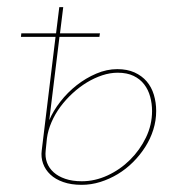

<svg xmlns="http://www.w3.org/2000/svg" viewBox="-20 -510 511 536"><path d="M156.5 -490 147.5 -417H259L257.5 -407H146L117.5 -174.5Q128.5 -200.5 148.5 -226.2Q168.5 -252 194 -272Q219.5 -292 248.8 -304.5Q278 -317 307.5 -317Q335 -317 355.5 -307.8Q376 -298.5 389.5 -282.8Q403 -267 409.5 -245.5Q416 -224 416 -200Q416 -173.5 408 -148Q400 -122.5 385.5 -99.8Q371 -77 351.5 -57.5Q332 -38 308.8 -24Q285.5 -10 260 -2Q234.5 6 208 6Q178.5 6 156.5 -1.8Q134.5 -9.5 120.5 -22.8Q106.5 -36 100.2 -53.5Q94 -71 96.5 -90L135 -407H38.5L39.5 -417H136.5L145.5 -490ZM107.5 -89.5Q105.5 -71.5 111.2 -56Q117 -40.5 129.8 -29Q142.5 -17.5 162.2 -10.8Q182 -4 208.5 -4Q245 -4 280.2 -20.2Q315.5 -36.5 343 -63.8Q370.5 -91 387.5 -126.2Q404.5 -161.5 404.5 -200Q404.5 -221 399.2 -240.2Q394 -259.5 382.5 -274.5Q371 -289.5 352.8 -298.2Q334.5 -307 308.5 -307Q287.5 -307 265.5 -299.8Q243.5 -292.5 222.5 -279.8Q201.5 -267 182.5 -249.5Q163.5 -232 148.5 -211.8Q133.5 -191.5 123.8 -169Q114 -146.5 111 -124Z"/></svg>

Font: Lato Hairline
Style: Italic
Weight: 100
Italic angle: -7°
Designer: Lukasz Dziedzic
Foundry: tyPoland Lukasz Dziedzic
Version: Version 2.007; 2014-02-27